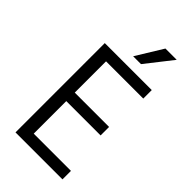

<svg xmlns="http://www.w3.org/2000/svg" viewBox="-279 -997 1072 1072"><g transform="rotate(45 256.5 -461.5)"><path d="M83 0V-705H454V-638H160V-391H431V-324H160V-67H454V0ZM247 -765 344 -923H433L309 -765Z"/></g></svg>

Font: Nunito Sans 10pt Condensed
Style: Regular
Weight: 400
Width: 3
Designer: Vernon Adams
Foundry: Vernon Adams
Version: Version 3.101;gftools[0.9.27]